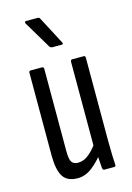

<svg xmlns="http://www.w3.org/2000/svg" viewBox="-109 -749 557 812"><g transform="rotate(-15 169.5 -343.5)"><path d="M129 6Q83 6 64.5 -23.5Q46 -53 46 -116V-477Q46 -486 53 -486H104Q111 -486 111 -477V-117Q111 -81 119.5 -69Q128 -57 147 -57Q173 -57 196.5 -77Q220 -97 242 -131L248 -75Q222 -40 192 -17Q162 6 129 6ZM246 0Q240 0 238 -9Q236 -30 234.5 -58.5Q233 -87 233 -101L228 -107V-477Q228 -486 236 -486H286Q293 -486 293 -477V-120Q293 -78 294 -51.5Q295 -25 296 -11Q297 0 290 0ZM168 -557Q161 -557 156 -563L85 -682Q82 -687 83.5 -690Q85 -693 89 -693H140Q147 -693 150 -686L213 -566Q215 -562 214 -559.5Q213 -557 208 -557Z"/></g></svg>

Font: Sofia Sans Extra Condensed
Style: Regular
Weight: 400
Designer: Botio Nikoltchev, Ani Petrova
Foundry: lettersoup
Version: Version 4.101